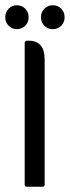

<svg xmlns="http://www.w3.org/2000/svg" viewBox="-30 -711 266 731"><path d="M-10 -645Q-10 -665 3 -678Q16 -691 34 -691Q53 -691 66 -678Q79 -665 79 -645Q79 -626 66 -613Q53 -600 34 -600Q16 -600 3 -613Q-10 -626 -10 -645ZM126 -645Q126 -665 139 -678Q152 -691 171 -691Q190 -691 203 -678Q216 -665 216 -645Q216 -626 203 -613Q190 -600 171 -600Q152 -600 139 -613Q126 -626 126 -645ZM73 0Q64 0 64 -9V-547Q64 -556 73 -556H79Q140 -556 140 -485V-9Q140 0 132 0Z"/></svg>

Font: Zain
Style: Regular
Weight: 400
Designer: Zain,Boutros
Foundry: Mobile Telecommunications Company (Zain), 2024
Version: Version 1.51; ttfautohint (v1.8.4)